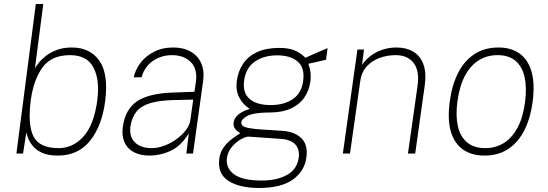

<svg xmlns="http://www.w3.org/2000/svg" viewBox="-20 -763 2722 954"><path d="M267 10Q218.5 10 188.2 -4.2Q158 -18.5 141.8 -39Q125.5 -59.5 119 -78.2Q112.5 -97 111 -106L94.5 0H61.5L158 -743H195L153.5 -423Q158 -432 171 -449Q184 -466 206.5 -484Q229 -502 261.5 -514.5Q294 -527 337 -527Q427 -527 473.5 -461.5Q520 -396 502.5 -260Q487 -138.5 428 -64.2Q369 10 267 10ZM271 -27Q343.5 -27 395.8 -85.8Q448 -144.5 463.5 -266.5Q476.5 -366.5 444.2 -427.8Q412 -489 328 -489Q236 -489 191.8 -428.8Q147.5 -368.5 133 -266.5Q117 -141.5 147 -84.2Q177 -27 271 -27Z M723.5 10Q676.5 10 644.5 -7.2Q612.5 -24.5 598.5 -56.2Q584.5 -88 590 -132Q602 -219 659.5 -258.8Q717 -298.5 836 -303L946 -307L953.5 -357Q962 -419.5 928.5 -454.2Q895 -489 834 -489Q782.5 -489 740.5 -460.8Q698.5 -432.5 683.5 -379H644.5Q652 -415.5 677.2 -449.5Q702.5 -483.5 744 -505.2Q785.5 -527 841 -527Q891.5 -527 927.5 -506.5Q963.5 -486 980 -448.2Q996.5 -410.5 989 -358L939 0H906L918 -100Q877.5 -35.5 826.5 -12.8Q775.5 10 723.5 10ZM734 -27Q763.5 -27 795.5 -38.8Q827.5 -50.5 855.8 -70.8Q884 -91 903.2 -116Q922.5 -141 926 -167L940 -268L848.5 -266Q772.5 -264.5 726.5 -250.5Q680.5 -236.5 657.8 -208.2Q635 -180 628 -135Q621.5 -84 650.5 -55.5Q679.5 -27 734 -27Z M1267 171Q1169.5 171 1114.8 135.5Q1060 100 1069.5 26Q1073.5 -3.5 1087.5 -25Q1101.5 -46.5 1119.2 -61.8Q1137 -77 1152.2 -86.5Q1167.5 -96 1173.5 -101Q1165.5 -107 1157.2 -113.5Q1149 -120 1144 -129.8Q1139 -139.5 1141 -155Q1143.5 -176 1164 -193.5Q1184.5 -211 1221 -222Q1186.5 -244 1168.5 -279Q1150.5 -314 1156.5 -360Q1163 -409.5 1188.2 -446.8Q1213.5 -484 1258.2 -504.5Q1303 -525 1368 -525Q1412.5 -525 1442.8 -513Q1473 -501 1497.5 -476Q1502.5 -478.5 1518 -485.2Q1533.5 -492 1552.5 -500.2Q1571.5 -508.5 1587.2 -515.2Q1603 -522 1607.5 -524L1600 -466L1512 -446Q1528 -406.5 1522.5 -360Q1516.5 -313.5 1492 -278.2Q1467.5 -243 1424.5 -223.5Q1381.5 -204 1319.5 -204Q1317 -204 1314.5 -204Q1312 -204 1309.5 -204Q1237.5 -202.5 1209.5 -187.5Q1181.5 -172.5 1179 -156Q1177 -139.5 1196.8 -132Q1216.5 -124.5 1273.5 -120Q1294 -118.5 1320.8 -117Q1347.5 -115.5 1381 -113Q1443 -109.5 1477 -76.8Q1511 -44 1502.5 19Q1493.5 87 1435.5 129Q1377.5 171 1267 171ZM1280 134Q1356.5 134 1406.8 105.8Q1457 77.5 1464.5 19Q1469.5 -19.5 1448 -44.5Q1426.5 -69.5 1374.5 -73L1217 -84Q1203 -85 1178.5 -71.8Q1154 -58.5 1133 -34.2Q1112 -10 1107.5 22Q1101 72 1143 103Q1185 134 1280 134ZM1325.5 -241Q1391 -241 1434.8 -270.5Q1478.5 -300 1486.5 -362Q1495 -426.5 1459 -457.2Q1423 -488 1357.5 -488Q1291 -488 1246.2 -457Q1201.5 -426 1193 -362Q1185 -303 1219.5 -272Q1254 -241 1325.5 -241Z M1683.5 0 1756 -517H1788.5L1779 -440Q1794.5 -464.5 1820 -484.2Q1845.5 -504 1878.8 -515.5Q1912 -527 1950.5 -527Q1998.5 -527 2033.2 -506.5Q2068 -486 2083.8 -443.5Q2099.5 -401 2090 -335L2043 0H2007L2054.5 -335Q2065.5 -410 2035.8 -449.5Q2006 -489 1946 -489Q1903.5 -489 1865.5 -475Q1827.5 -461 1801.8 -432.5Q1776 -404 1770 -360L1719 0Z M2387 10Q2325 10 2282 -19Q2239 -48 2220.8 -107.2Q2202.5 -166.5 2214.5 -257Q2225 -338 2255.2 -398.8Q2285.5 -459.5 2336 -493.2Q2386.5 -527 2457 -527Q2518.5 -527 2560.5 -497.8Q2602.5 -468.5 2620.5 -408.8Q2638.5 -349 2626.5 -257Q2616 -177 2586 -117Q2556 -57 2506.5 -23.5Q2457 10 2387 10ZM2392 -27Q2442 -27 2482.8 -52Q2523.5 -77 2551.2 -128Q2579 -179 2589 -257Q2598 -326.5 2586.8 -378.8Q2575.5 -431 2542.2 -460Q2509 -489 2452 -489Q2401 -489 2359.8 -464Q2318.5 -439 2290.8 -387.5Q2263 -336 2252.5 -257Q2243.5 -188 2255 -136.2Q2266.5 -84.5 2300.5 -55.8Q2334.5 -27 2392 -27Z"/></svg>

Font: Public Sans Thin Thin
Style: Italic
Weight: 250
Italic angle: -8°
Version: Version 2.001